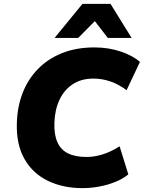

<svg xmlns="http://www.w3.org/2000/svg" viewBox="-20 -961 743 992"><path d="M406 11Q305 11 227 -27Q149 -65 106.5 -139.5Q64 -214 67 -323Q69 -408 96.5 -479.5Q124 -551 175.5 -604Q227 -657 300.5 -686.5Q374 -716 468 -716Q540 -716 603 -695Q666 -674 703 -641L634 -495Q594 -525 551 -540Q508 -555 463 -555Q399 -555 354.5 -525Q310 -495 286.5 -443.5Q263 -392 261 -326Q259 -266 276.5 -226.5Q294 -187 331.5 -168.5Q369 -150 427 -150Q467 -150 509.5 -163Q552 -176 598 -205L643 -60Q615 -37 575.5 -21Q536 -5 492 3Q448 11 406 11ZM262 -765 406 -941H551L660 -765H537L470 -852L384 -765Z"/></svg>

Font: Nunito Sans 11pt Black
Style: Italic
Weight: 900
Italic angle: -9°
Version: Version 3.101;gftools[0.9.27]